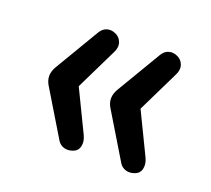

<svg xmlns="http://www.w3.org/2000/svg" viewBox="-74 -539 601 546"><g transform="rotate(20 226.5 -266.0)"><path d="M192 -88Q179 -83 166.5 -86.5Q154 -90 147 -101L66 -235Q56 -250 56 -265Q56 -280 66 -296L145 -429Q153 -442 165.5 -445.5Q178 -449 191 -443Q205 -437 210 -422.5Q215 -408 206 -391L145 -266L206 -140Q214 -123 210.5 -108Q207 -93 192 -88ZM379 -88Q366 -83 353.5 -86.5Q341 -90 334 -101L253 -235Q243 -250 243 -265Q243 -280 253 -296L332 -429Q340 -442 352.5 -445.5Q365 -449 378 -443Q392 -437 397 -422.5Q402 -408 393 -391L332 -266L393 -140Q401 -123 397.5 -108Q394 -93 379 -88Z"/></g></svg>

Font: Nunito Medium
Style: Regular
Weight: 500
Designer: Vernon Adams
Foundry: Vernon Adams
Version: Version 3.601